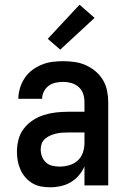

<svg xmlns="http://www.w3.org/2000/svg" viewBox="-20 -788 540 816"><path d="M193 8Q174 8 154.5 4.5Q135 1 118 -9Q101 -19 88 -34Q75 -49 67 -67Q59 -85 55.5 -104Q52 -123 52 -143Q52 -169 58.5 -194.5Q65 -220 81 -241Q97 -262 119 -276.5Q141 -291 166 -299Q191 -307 217 -310Q243 -313 269 -313H339V-354Q339 -372 333.5 -389Q328 -406 314.5 -418Q301 -430 283.5 -435Q266 -440 249 -440Q232 -440 216 -436.5Q200 -433 187 -423.5Q174 -414 166.5 -399Q159 -384 159 -368Q159 -368 159 -368Q159 -368 159 -368H58Q58 -368 58 -368Q58 -368 58 -368Q58 -391 65 -414Q72 -437 85 -456.5Q98 -476 116.5 -490Q135 -504 157 -513Q179 -522 202 -525Q225 -528 249 -528Q273 -528 297.5 -524.5Q322 -521 344.5 -511Q367 -501 386 -485Q405 -469 417.5 -448Q430 -427 435 -402.5Q440 -378 440 -354V0H339V-81Q330 -60 315 -42.5Q300 -25 280.5 -13.5Q261 -2 238.5 3Q216 8 193 8ZM233 -80Q254 -80 274.5 -86Q295 -92 310 -105.5Q325 -119 332 -139Q339 -159 339 -180V-225H269Q256 -225 243 -224Q230 -223 217.5 -220Q205 -217 193.5 -212Q182 -207 172 -198.5Q162 -190 157.5 -178Q153 -166 153 -153Q153 -137 158.5 -122.5Q164 -108 175.5 -97.5Q187 -87 202.5 -83.5Q218 -80 233 -80ZM236 -577 183 -623 318 -768 382 -712Z"/></svg>

Font: Iosevka SS04 Semibold
Style: Regular
Weight: 600
Monospace: yes
Designer: Belleve Invis
Foundry: Belleve Invis
Version: Version 19.0.0; ttfautohint (v1.8.4)